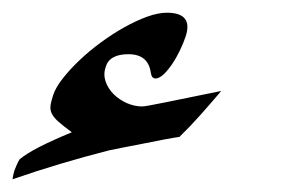

<svg xmlns="http://www.w3.org/2000/svg" viewBox="-98 -341 489 305"><path d="M252.9 -195.8Q236.3 -176.3 220.2 -158.2Q204.1 -140.1 187 -123.5Q179.7 -122.6 162.8 -119.4Q146 -116.2 127.7 -112.5Q109.4 -108.9 94.2 -106Q79.1 -103 75.2 -102.1Q-3.9 -82 -78.1 -56.2Q-77.6 -61.5 -75.2 -69.8Q-73.7 -73.7 -71.5 -78.9Q-69.3 -84 -66.9 -87.9Q-55.7 -97.2 -35.2 -107.7Q-14.6 -118.2 16.1 -130.9Q2.9 -140.6 -4.6 -147.2Q-12.2 -153.8 -15.4 -159.9Q-18.6 -166 -17.8 -172.6Q-17.1 -179.2 -13.7 -189.5Q-9.8 -201.7 1.5 -216.1Q12.7 -230.5 28.1 -245.1Q43.5 -259.8 62 -273.4Q80.6 -287.1 99.4 -297.6Q118.2 -308.1 135.7 -314.5Q153.3 -320.8 167 -320.8Q209.5 -320.8 196.8 -282.7Q193.4 -272.5 187.7 -260.7Q182.1 -249 175.5 -239.3Q168.9 -229.5 161.9 -222.9Q154.8 -216.3 148.9 -216.3Q143.1 -216.3 141.6 -225.1Q137.7 -254.9 106 -254.9Q75.7 -254.9 69.8 -234.4Q65.9 -222.7 69.8 -211.4Q73.7 -200.2 82.5 -191.4Q91.3 -182.6 103.5 -177.2Q115.7 -171.9 127.9 -171.9Q132.8 -171.9 163.6 -178.2Q194.3 -184.6 252.4 -196.3Z"/></svg>

Font: XB Zar
Style: Italic
Weight: 400
Italic angle: -12°
Designer: Behnam
Foundry: Irmug
Version: Version 8.005 2009